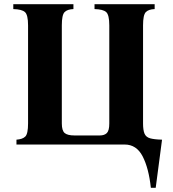

<svg xmlns="http://www.w3.org/2000/svg" viewBox="-20 -685 818 910"><path d="M113 -565Q113 -614 98.5 -627.5Q84 -641 43 -642V-665H328V-642Q299 -641 286 -627.5Q273 -614 273 -565V-100Q273 -66 286.5 -54.5Q300 -43 333 -43H453Q475 -43 486.5 -54.5Q498 -66 498 -100V-565Q498 -614 483.5 -627.5Q469 -641 428 -642V-665H713V-642Q684 -641 671 -627.5Q658 -614 658 -565V-100Q658 -68 665 -51.5Q672 -35 691.5 -29.5Q711 -24 748 -23L718 205H695Q685 112 656 56Q627 0 571 0H58V-23Q87 -25 100 -38Q113 -51 113 -100Z"/></svg>

Font: Bona Nova
Style: Bold
Weight: 700
Designer: Mateusz Machalski
Foundry: Capitalics
Version: Version 4.001; ttfautohint (v1.8.3)